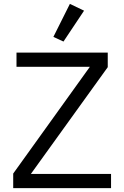

<svg xmlns="http://www.w3.org/2000/svg" viewBox="-20 -969 640 989"><path d="M307 -755 255 -779 340 -949 413 -914ZM552 0H48V-75L443 -625H65V-698H535V-623L139 -73H552Z"/></svg>

Font: PlemolJP35 Console
Style: Regular
Weight: 400
Version: v2.0.3; ttfautohint (v1.8.4.7-5d5b-dirty) -l 6 -r 45 -G 200 